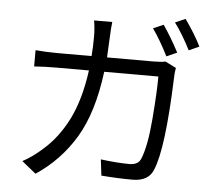

<svg xmlns="http://www.w3.org/2000/svg" viewBox="-57 -888 1115 989"><g transform="rotate(5 500.0 -393.0)"><path d="M162 38 89 -21Q142 -49 192 -95Q267 -160 318 -261.5Q369 -363 390 -516H222Q164 -516 107 -512V-596Q164 -591 221 -591H397Q401 -640 401 -692Q401 -734 394 -775H488Q484 -744 482 -692Q480 -640 477 -591H715Q756 -591 779 -596L835 -568Q830 -539 830 -519Q817 -148 769 -36Q745 25 662 25Q586 25 501 18L491 -65Q577 -54 640 -54Q684 -54 698 -86Q726 -153 737.5 -294.5Q749 -436 749 -516H469Q442 -303 364.5 -174Q287 -45 162 38ZM781 -623Q742 -701 700 -761L753 -784Q795 -723 835 -647ZM893 -664Q851 -746 810 -801L863 -824Q916 -749 946 -688Z"/></g></svg>

Font: Source Han Sans & Saira Hybrid
Style: Regular
Weight: 400
Designer: Ryoko NISHIZUKA 西塚涼子 (kana & ideographs); Paul D. Hunt (Latin, Greek & Cyrillic); Wenlong ZHANG 张文龙 (bopomofo); Sandoll 
Foundry: Adobe Systems Incorporated
Version: Version 1.00;August 2, 2021;FontCreator 13.0.0.2675 64-bit